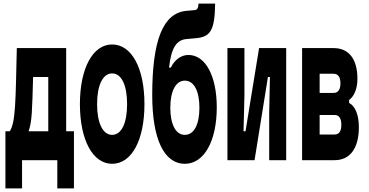

<svg xmlns="http://www.w3.org/2000/svg" viewBox="-20 -886 2040 1062"><path d="M102 156V0H297V156H389V-160H346V-620H73C66 -330 67 -210 34 -160H10V156ZM138 -160C157 -211 158 -276 163 -460H247V-160Z M600 20C709 20 779 -112 779 -310C779 -508 709 -640 600 -640C493 -640 422 -508 422 -310C422 -112 493 20 600 20ZM600 -140C549 -140 517 -205 517 -310C517 -415 549 -480 600 -480C652 -480 683 -415 683 -310C683 -205 652 -140 600 -140Z M1003 20C1109 20 1179 -106 1179 -292C1179 -465 1117 -582 1022 -582C982 -582 945 -555 925 -512H915C927 -619 955 -665 1011 -670L1067 -675C1143 -683 1168 -717 1170 -866H1078C1077 -841 1071 -831 1056 -830L1011 -826C882 -814 822 -665 822 -360C822 -117 887 20 1003 20ZM1002 -140C953 -140 922 -197 922 -290C922 -383 953 -440 1002 -440C1053 -440 1083 -383 1083 -290C1083 -197 1053 -140 1002 -140Z M1388 0 1462 -460H1473L1469 -264V0H1563V-620H1413L1338 -160H1327L1332 -356V-620H1238V0Z M1831 0C1916 0 1965 -66 1965 -182C1965 -249 1946 -298 1911 -317V-333C1940 -354 1957 -397 1957 -450C1957 -559 1910 -620 1825 -620H1651V0ZM1748 -478H1825C1850 -478 1863 -460 1863 -425C1863 -390 1850 -372 1825 -372H1748ZM1748 -250H1831C1855 -250 1868 -232 1868 -196C1868 -160 1855 -142 1831 -142H1748Z"/></svg>

Font: Yard Headline
Style: Regular
Weight: 400
Monospace: yes
Designer: Roman Shamin
Foundry: Evil Martians
Version: Version 1.000